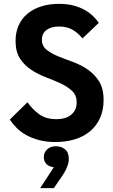

<svg xmlns="http://www.w3.org/2000/svg" viewBox="-20 -730 586 999"><path d="M269 9Q221 9 183.5 -1Q146 -11 117 -27Q88 -43 67 -64Q46 -85 31 -108L123 -198Q146 -164 182 -137Q218 -110 273 -110Q324 -110 351.5 -134Q379 -158 379 -197Q379 -234 355.5 -256.5Q332 -279 296.5 -295.5Q261 -312 220 -327.5Q179 -343 143.5 -366Q108 -389 84.5 -424.5Q61 -460 61 -517Q61 -563 77.5 -599Q94 -635 124 -659.5Q154 -684 195.5 -697Q237 -710 287 -710Q330 -710 363.5 -701Q397 -692 422 -677.5Q447 -663 465 -645.5Q483 -628 494 -611L409 -530Q386 -559 357 -575.5Q328 -592 287 -592Q246 -592 222 -574Q198 -556 198 -523Q198 -491 222 -471.5Q246 -452 281.5 -437.5Q317 -423 358.5 -408Q400 -393 435.5 -369Q471 -345 495 -307.5Q519 -270 519 -210Q519 -157 500.5 -116Q482 -75 448.5 -47Q415 -19 369 -5Q323 9 269 9ZM260 140Q234 137 221 123Q208 109 208 88Q208 63 225.5 47Q243 31 270 31Q299 31 318.5 47Q338 63 338 98Q338 116 328.5 140Q319 164 297 195L260 249H189L260 140Z"/></svg>

Font: Tilda Sans Bold
Style: Regular
Weight: 700
Designer: ParaType Ltd
Foundry: ParaType Ltd
Version: Version 1.009